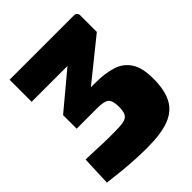

<svg xmlns="http://www.w3.org/2000/svg" viewBox="-200 -803 929 929"><g transform="rotate(-45 265.0 -338.0)"><path d="M264 14Q221 14 177 11.5Q133 9 90 4.5Q47 0 6 -5L12 -157Q47 -156 73 -155Q99 -154 120.5 -153Q142 -152 162 -152Q182 -152 204 -152Q245 -152 267.5 -156.5Q290 -161 298.5 -176.5Q307 -192 307 -224Q307 -264 292 -278.5Q277 -293 230 -293H87V-386L324 -584L410 -539H25V-690H467Q475 -690 481 -684Q487 -678 487 -670V-555L220 -340L207 -386H309Q374 -386 421.5 -371Q469 -356 495 -316Q521 -276 521 -201Q521 -124 496 -76.5Q471 -29 415 -7.5Q359 14 264 14Z"/></g></svg>

Font: Exo 2 Black
Style: Regular
Weight: 900
Designer: Natanael Gama
Foundry: Natanael Gama
Version: Version 2.010